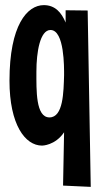

<svg xmlns="http://www.w3.org/2000/svg" viewBox="-20 -558 399 749"><path d="M334 171 322 -517 236 -518V-470C220 -509 195 -538 151 -538C86 -538 17 -460 17 -243C17 -72 78 10 144 10C144 10 195 10 230 -42L226 166ZM230 -265C228 -199 227 -100 173 -100C119 -100 122 -206 122 -279C122 -354 136 -441 177 -441C232 -441 230 -293 230 -265Z"/></svg>

Font: Mouse Memoirs
Style: Regular
Weight: 400
Designer: Astigmatic (AOETI)
Foundry: Astigmatic (AOETI)
Version: Version 1.000